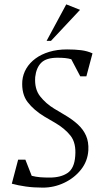

<svg xmlns="http://www.w3.org/2000/svg" viewBox="-20 -848 478 878"><path d="M176 10Q134 10 98.5 5Q63 0 34 -8L63 -118H96L125 -44Q145 -39 164 -37.5Q183 -36 207 -36Q258 -36 289 -57Q320 -78 324 -134Q329 -194 302.5 -227.5Q276 -261 231 -287L183 -315Q135 -344 106.5 -381Q78 -418 82 -478Q85 -509 100.5 -535Q116 -561 142.5 -580.5Q169 -600 205.5 -611Q242 -622 287 -622Q322 -622 350.5 -618.5Q379 -615 403 -604L375 -499H347L306 -577Q293 -581 278 -582.5Q263 -584 243 -584Q192 -584 169 -561.5Q146 -539 141 -496Q137 -441 163.5 -407.5Q190 -374 228 -351L275 -323Q311 -302 336 -279Q361 -256 373.5 -227.5Q386 -199 384 -161Q381 -111 350.5 -72.5Q320 -34 273.5 -12Q227 10 176 10ZM193 -661 283 -828 346 -803 213 -661Z"/></svg>

Font: Ancizar Serif Light
Style: Italic
Weight: 300
Italic angle: -4°
Designer: Cesar Puertas, Viviana Monsalve, Julian Moncada, Julian Prieto, Jose Castro, Felipe Aragon, Mariel Hernandez, Sara Alarc
Version: Version 8.100